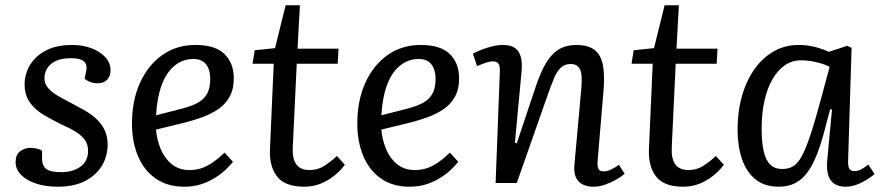

<svg xmlns="http://www.w3.org/2000/svg" viewBox="-20 -692 3332 726"><path d="M211 -41Q256 -41 284.5 -62Q313 -83 313 -122Q313 -148 299 -165.5Q285 -183 262 -196.5Q239 -210 211 -222Q179 -238 147 -256.5Q115 -275 94 -303Q73 -331 73 -375Q73 -397 82 -422.5Q91 -448 112 -470.5Q133 -493 167.5 -507.5Q202 -522 253 -522Q293 -522 326 -509.5Q359 -497 378.5 -475.5Q398 -454 398 -426Q398 -403 384.5 -390Q371 -377 350 -377Q333 -377 320 -382.5Q307 -388 300 -394L306 -425Q311 -446 298 -459Q285 -472 249 -472Q212 -472 190 -461Q168 -450 158 -433Q148 -416 148 -396Q148 -375 162 -359Q176 -343 198.5 -330Q221 -317 246 -304Q271 -291 296 -277Q321 -263 341.5 -245Q362 -227 374.5 -202.5Q387 -178 387 -146Q387 -100 364.5 -64Q342 -28 300.5 -7Q259 14 199 14Q152 14 116 2Q80 -10 59.5 -31Q39 -52 39 -79Q39 -107 56 -120Q73 -133 95 -133Q107 -133 119.5 -130Q132 -127 139 -122V-93Q139 -65 155 -53Q171 -41 211 -41Z M719 -522Q794 -522 829 -487.5Q864 -453 864 -396Q864 -354 847.5 -325Q831 -296 803.5 -278Q776 -260 744 -248.5Q712 -237 681 -229L570 -202Q573 -165 587 -130Q601 -95 628.5 -72Q656 -49 697 -49Q720 -49 740.5 -55.5Q761 -62 782.5 -76.5Q804 -91 829 -115L861 -80Q852 -69 836.5 -53.5Q821 -38 797.5 -22.5Q774 -7 744 3.5Q714 14 677 14Q613 14 568.5 -17Q524 -48 501.5 -102.5Q479 -157 479 -225Q479 -311 509 -378Q539 -445 593 -483.5Q647 -522 719 -522ZM775 -393Q775 -414 769 -431Q763 -448 749 -458.5Q735 -469 712 -469Q671 -469 640 -443.5Q609 -418 591.5 -371Q574 -324 570 -256L671 -282Q706 -291 729 -304Q752 -317 763.5 -338.5Q775 -360 775 -393Z M943 -502 1020 -510 1060 -672H1114L1105 -508H1260L1257 -451H1102L1087 -134Q1085 -92 1100.5 -70.5Q1116 -49 1151 -49Q1181 -49 1205.5 -64.5Q1230 -80 1254 -102L1284 -69Q1267 -46 1243 -27Q1219 -8 1191 3Q1163 14 1130 14Q1057 14 1027 -25.5Q997 -65 1001 -133L1015 -451H935Z M1571 -522Q1646 -522 1681 -487.5Q1716 -453 1716 -396Q1716 -354 1699.5 -325Q1683 -296 1655.5 -278Q1628 -260 1596 -248.5Q1564 -237 1533 -229L1422 -202Q1425 -165 1439 -130Q1453 -95 1480.5 -72Q1508 -49 1549 -49Q1572 -49 1592.5 -55.5Q1613 -62 1634.5 -76.5Q1656 -91 1681 -115L1713 -80Q1704 -69 1688.5 -53.5Q1673 -38 1649.5 -22.5Q1626 -7 1596 3.5Q1566 14 1529 14Q1465 14 1420.5 -17Q1376 -48 1353.5 -102.5Q1331 -157 1331 -225Q1331 -311 1361 -378Q1391 -445 1445 -483.5Q1499 -522 1571 -522ZM1627 -393Q1627 -414 1621 -431Q1615 -448 1601 -458.5Q1587 -469 1564 -469Q1523 -469 1492 -443.5Q1461 -418 1443.5 -371Q1426 -324 1422 -256L1523 -282Q1558 -291 1581 -304Q1604 -317 1615.5 -338.5Q1627 -360 1627 -393Z M2342 -35Q2331 -25 2311 -13.5Q2291 -2 2268.5 6Q2246 14 2225 14Q2186 14 2167 -7Q2148 -28 2152 -69L2178 -357Q2183 -410 2173 -430Q2163 -450 2138 -450Q2116 -450 2101.5 -437Q2087 -424 2076 -398.5Q2065 -373 2051 -333L1934 0H1854L1870 -420Q1871 -442 1865 -451Q1859 -460 1843 -460Q1833 -460 1819 -455.5Q1805 -451 1784 -442L1768 -489Q1779 -495 1798.5 -503Q1818 -511 1840 -516.5Q1862 -522 1882 -522Q1925 -522 1941 -496Q1957 -470 1952 -420L1927 -152L1934 -150L2007 -368Q2025 -421 2045.5 -455Q2066 -489 2093.5 -505.5Q2121 -522 2159 -522Q2205 -522 2229 -502.5Q2253 -483 2260 -444.5Q2267 -406 2262 -349L2240 -87Q2238 -64 2242.5 -54Q2247 -44 2263 -44Q2275 -44 2290.5 -51Q2306 -58 2320 -69Z M2376 -502 2453 -510 2493 -672H2547L2538 -508H2693L2690 -451H2535L2520 -134Q2518 -92 2533.5 -70.5Q2549 -49 2584 -49Q2614 -49 2638.5 -64.5Q2663 -80 2687 -102L2717 -69Q2700 -46 2676 -27Q2652 -8 2624 3Q2596 14 2563 14Q2490 14 2460 -25.5Q2430 -65 2434 -133L2448 -451H2368Z M3187 -87Q3186 -63 3191.5 -54Q3197 -45 3212 -45Q3223 -45 3236 -51.5Q3249 -58 3263 -70L3287 -34Q3276 -24 3257.5 -12.5Q3239 -1 3218.5 6.5Q3198 14 3177 14Q3152 14 3135 3Q3118 -8 3111.5 -30.5Q3105 -53 3108 -86L3126 -278L3119 -279L3096 -192Q3083 -143 3067.5 -104.5Q3052 -66 3032.5 -39.5Q3013 -13 2986.5 0.5Q2960 14 2924 14Q2871 14 2836.5 -14Q2802 -42 2785.5 -91Q2769 -140 2769 -201Q2769 -272 2786 -330.5Q2803 -389 2834 -432Q2865 -475 2907 -498.5Q2949 -522 2999 -522Q3035 -522 3065.5 -513.5Q3096 -505 3114 -496L3184 -519L3200 -511ZM2938 -53Q2962 -53 2979.5 -63.5Q2997 -74 3012 -102Q3027 -130 3044 -180.5Q3061 -231 3083 -313L3117 -439Q3097 -450 3066.5 -457Q3036 -464 3008 -464Q2975 -464 2948 -445.5Q2921 -427 2901 -392.5Q2881 -358 2870.5 -310.5Q2860 -263 2860 -206Q2860 -153 2868 -119Q2876 -85 2893 -69Q2910 -53 2938 -53Z"/></svg>

Font: Literata 18pt
Style: Italic
Weight: 400
Italic angle: -2°
Designer: Latin by Veronika Burian and Jose Scaglione. Greek by Irene Vlachou. Cyrillic by Vera Evstafieva
Foundry: TypeTogether
Version: Version 3.103;gftools[0.9.29]